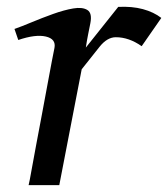

<svg xmlns="http://www.w3.org/2000/svg" viewBox="-20 -537 488 557"><path d="M63 0Q66 -12 71.5 -43.5Q77 -75 85 -117Q93 -159 101.5 -204.5Q110 -250 117.5 -290.5Q125 -331 130.5 -360Q136 -389 138 -398Q143 -424 113 -431Q83 -438 33 -421L22 -453Q42 -460 72 -472.5Q102 -485 134 -496.5Q166 -508 192.5 -512.5Q219 -517 233.5 -508Q248 -499 242 -469Q239 -454 235.5 -436.5Q232 -419 229 -399L323 -517Q363 -519 394.5 -510.5Q426 -502 448 -485L391 -403Q354 -429 316 -429Q291 -429 269 -401.5Q247 -374 217 -336Q203 -265 186.5 -178.5Q170 -92 152 0Z"/></svg>

Font: Wittgenstein-Italic Regular
Style: Italic
Weight: 400
Italic angle: -11°
Designer: Jörg Drees
Foundry: Jörg Drees
Version: Version 1.000; ttfautohint (v1.8.4.7-5d5b)